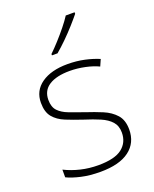

<svg xmlns="http://www.w3.org/2000/svg" viewBox="-144 -847 751 938"><g transform="rotate(-20 231.0 -378.0)"><path d="M416 -137Q416 -68 364.5 -29Q313 10 214 10Q159 10 115 0Q71 -10 42 -24V-64Q80 -45 124 -34.5Q168 -24 215 -24Q301 -24 339 -54Q377 -84 377 -135Q377 -170 357.5 -192Q338 -214 303 -229Q268 -244 223 -258Q175 -274 137 -289.5Q99 -305 77 -331.5Q55 -358 55 -406Q55 -469 105.5 -504.5Q156 -540 241 -540Q288 -540 329 -531Q370 -522 403 -508L388 -474Q359 -488 319 -496.5Q279 -505 240 -505Q171 -505 132.5 -480.5Q94 -456 94 -407Q94 -370 113 -350Q132 -330 165 -317.5Q198 -305 241 -290Q287 -275 326.5 -258.5Q366 -242 391 -214Q416 -186 416 -137ZM361 -758Q344 -737 319.5 -709.5Q295 -682 267 -654.5Q239 -627 214 -606H185V-613Q206 -633 231 -660.5Q256 -688 278.5 -716Q301 -744 315 -766H361Z"/></g></svg>

Font: Noto Sans Gujarati ExtraLight
Style: Regular
Weight: 200
Designer: Jelle Bosma - Monotype Design Team, Universal Thirst
Foundry: Monotype Imaging Inc.
Version: Version 2.106; ttfautohint (v1.8.4.7-5d5b)